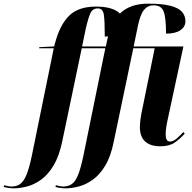

<svg xmlns="http://www.w3.org/2000/svg" viewBox="-163 -790 1049 1050"><path d="M-87 240Q-101 240 -117.5 237.5Q-134 235 -143 232L-140 223Q-133 225 -121.5 227.5Q-110 230 -100 230Q-72 230 -52.5 216Q-33 202 -18 165.5Q-3 129 11 62L131 -526H51L52 -532L133 -536L138 -554Q164 -653 214.5 -703.5Q265 -754 362 -754Q410 -754 442.5 -744Q475 -734 493 -716Q548 -770 647 -770Q724 -770 768.5 -758.5Q813 -747 832 -725.5Q851 -704 851 -674Q851 -644 824 -625Q797 -606 745 -606Q745 -693 732 -727Q719 -761 677 -761Q645 -761 624.5 -736Q604 -711 591 -648L568 -536H840L757 -150Q750 -119 746.5 -96.5Q743 -74 743 -55Q743 -38 748 -27Q753 -16 768 -16Q785 -16 804.5 -33.5Q824 -51 840 -68L847 -59Q822 -31 792.5 -10.5Q763 10 713 10Q660 10 631 -16Q602 -42 602 -95Q602 -110 605 -135.5Q608 -161 618 -207L683 -526H566L459 -15Q443 65 413 115Q383 165 345.5 192Q308 219 269 229.5Q230 240 195 240Q181 240 164.5 237.5Q148 235 140 232L143 223Q150 225 161.5 227.5Q173 230 182 230Q211 230 230.5 216Q250 202 264.5 165.5Q279 129 293 62L413 -526H284L177 -15Q160 65 130 115Q100 165 62.5 192Q25 219 -14 229.5Q-53 240 -87 240ZM286 -536H416L423 -571Q426 -581 428 -591Q420 -590 410 -590Q410 -674 405 -709Q400 -744 372 -744Q344 -744 332 -719Q320 -694 306 -633Z"/></svg>

Font: Noto Serif Display ExtraCondensed ExtraBold
Style: Italic
Weight: 800
Width: 2
Italic angle: -12°
Designer: Monotype Design Team
Foundry: Monotype Imaging Inc.
Version: Version 2.009